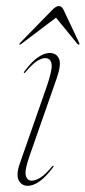

<svg xmlns="http://www.w3.org/2000/svg" viewBox="-20 -608 283 636"><path d="M85.5 -9.5Q97 -9.5 113 -19Q129 -28.5 152.5 -56.5Q155 -60 157 -58.5Q158.5 -57 156 -54Q132 -22 111 -7.2Q90 7.5 72 7.5Q51.5 7.5 42 -10.8Q32.5 -29 46 -67.5L133.5 -317.5Q154 -376.5 150.8 -396Q147.5 -415.5 129.5 -415.5Q118.5 -415.5 103 -406Q87.5 -396.5 64 -368.5Q61 -365 59.5 -366.5Q58 -368 60.5 -371Q84.5 -403.5 105.5 -418Q126.5 -432.5 144.5 -432.5Q166.5 -432.5 175.2 -414Q184 -395.5 168 -349L77.5 -90.5Q61 -43 65.5 -26.2Q70 -9.5 85.5 -9.5ZM242 -460.5Q240.5 -459 236.5 -462.5L165.5 -549.5L50.5 -462.5Q45.5 -459 44 -460.5Q43.5 -462 47 -466.5L153.5 -575.5Q165.5 -588 175 -588Q184.5 -588 190.5 -575.5L242 -466.5Q244.5 -462 242 -460.5Z"/></svg>

Font: Fraunces 144pt S000 Thin
Style: Italic
Weight: 100
Italic angle: -16°
Version: Version 1.000; ttfautohint (v1.8.3)